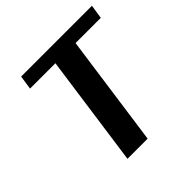

<svg xmlns="http://www.w3.org/2000/svg" viewBox="-171 -793 936 936"><g transform="rotate(-45 297.0 -325.0)"><path d="M594 -650 583 -578H409L328 0H189L270 -578H95L106 -650Z"/></g></svg>

Font: Arsenal
Style: Bold Italic
Weight: 700
Italic angle: -9°
Designer: Andrij Shevchenko
Foundry: Stairsfor.com
Version: Version 1.000